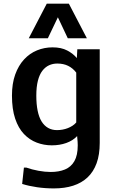

<svg xmlns="http://www.w3.org/2000/svg" viewBox="-20 -802 642 1066"><path d="M279.3 244.1Q231 244.1 185.8 237.5Q140.6 231 103 219.2L112.8 128.4H126Q157.7 139.6 193.8 146.2Q230 152.8 261.7 152.8Q307.1 152.8 340.8 138.9Q374.5 125 393.1 92.5Q411.6 60.1 411.6 4.9Q411.6 -4.4 410.9 -15.4Q410.2 -26.4 408.2 -46.4Q384.3 -21 347.9 -8.1Q311.5 4.9 267.6 4.9Q223.6 4.9 183.8 -10.3Q144 -25.4 113 -57.9Q82 -90.3 64.2 -143.3Q46.4 -196.3 46.4 -271Q46.4 -338.4 64.5 -388.4Q82.5 -438.5 113.8 -472.2Q145 -505.9 185.8 -522.5Q226.6 -539.1 272 -539.1Q320.3 -539.1 353.5 -521.5Q386.7 -503.9 406.7 -479.5L409.2 -528.3H533.7V-8.8Q533.7 56.6 516.4 104.2Q499 151.9 466.1 182.9Q433.1 213.9 386 229Q338.9 244.1 279.3 244.1ZM296.4 -79.6Q312.5 -79.6 327.9 -82.5Q343.3 -85.4 356.9 -90.8Q370.6 -96.2 382.6 -104Q394.5 -111.8 403.3 -122.1V-398.9Q393.6 -411.6 382.3 -420.9Q371.1 -430.2 358.2 -436.5Q345.2 -442.9 330.3 -446Q315.4 -449.2 297.9 -449.2Q273.4 -449.2 252.2 -439.5Q231 -429.7 215.1 -408.9Q199.2 -388.2 190.4 -354Q181.6 -319.8 181.6 -271Q181.6 -223.1 189 -187.3Q196.3 -151.4 210.9 -127.7Q225.6 -104 247.1 -91.8Q268.6 -79.6 296.4 -79.6ZM139.6 -589.4 239.7 -781.7H362.3L462.4 -589.4H356.4L301.3 -706.1L245.6 -589.4Z"/></svg>

Font: Comme SemiBold
Style: Regular
Weight: 600
Version: Version 1.000;gftools[0.9.27]